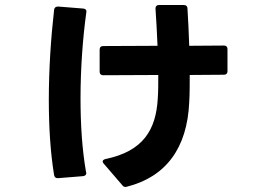

<svg xmlns="http://www.w3.org/2000/svg" viewBox="-20 -682 1040 763"><path d="M479 61 484 60C639 21 724 -93 732 -276C734 -311 734 -348 734 -384L870 -385C879 -385 884 -390 884 -399V-487C884 -496 879 -501 870 -501L732 -500C730 -553 728 -604 725 -648C725 -657 720 -662 711 -662H611C603 -662 598 -657 598 -649V-647C601 -602 604 -551 606 -500L390 -499C381 -499 376 -494 376 -485V-397C376 -388 381 -383 390 -383L609 -384C609 -351 609 -320 607 -291C600 -167 550 -81 399 -50C392 -48 388 -45 388 -40C388 -38 389 -35 392 -32L466 54C469 59 474 61 479 61ZM195 14C197 22 201 26 209 26H211L310 18C318 17 323 13 323 6C323 5 323 4 322 2C306 -89 300 -190 300 -291C300 -411 309 -531 323 -633C325 -642 320 -647 311 -648L211 -656C202 -656 196 -652 195 -643C182 -529 174 -405 174 -285C174 -180 180 -78 195 14Z"/></svg>

Font: LINE Seed JP_OTF Bold
Style: Regular
Weight: 700
Designer: LINE & Fontrix & Fontworks
Version: Version 1.009